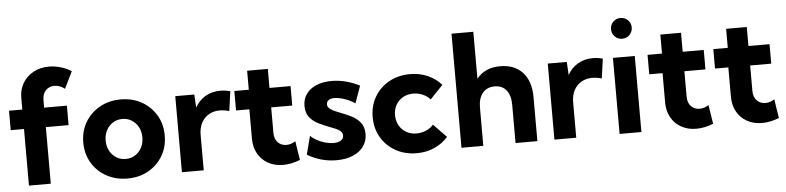

<svg xmlns="http://www.w3.org/2000/svg" viewBox="-45 -982 5028 1228"><g transform="rotate(-5 2468.5 -368.5)"><path d="M239.3 0H99.1V-363.3H13.7V-488.3H99.1V-564.5Q99.1 -617.2 124 -658.4Q148.9 -699.7 192.6 -723.4Q236.3 -747.1 292 -747.1Q327.1 -747.1 363.8 -737.1Q400.4 -727.1 436 -705.6L382.8 -596.7Q367.2 -609.4 349.9 -615.5Q332.5 -621.6 315.4 -621.6Q283.2 -621.6 261.2 -599.1Q239.3 -576.7 239.3 -537.1V-488.3H385.3V-363.3H239.3Z M731.4 9.8Q656.2 9.8 596.7 -23.2Q537.1 -56.2 503.2 -113.5Q469.2 -170.9 469.2 -244.1Q469.2 -316.9 503.2 -374.3Q537.1 -431.6 596.7 -464.8Q656.2 -498 731.4 -498Q806.6 -498 865.5 -464.8Q924.3 -431.6 958.3 -374.3Q992.2 -316.9 992.2 -244.1Q992.2 -170.9 958.3 -113.5Q924.3 -56.2 865.5 -23.2Q806.6 9.8 731.4 9.8ZM731 -115.7Q764.6 -115.7 791.3 -132.6Q817.9 -149.4 833.3 -178.5Q848.6 -207.5 848.6 -244.6Q848.6 -281.2 833.3 -310.1Q817.9 -338.9 791.3 -355.7Q764.6 -372.6 731 -372.6Q696.8 -372.6 670.2 -355.7Q643.6 -338.9 628.2 -310.1Q612.8 -281.2 612.8 -244.6Q612.8 -207.5 628.2 -178.5Q643.6 -149.4 670.2 -132.6Q696.8 -115.7 731 -115.7Z M1221.2 0H1081.1V-488.3H1203.1L1208 -403.8Q1232.4 -448.2 1274.4 -473.1Q1316.4 -498 1370.6 -498Q1386.2 -498 1402.1 -495.8Q1418 -493.7 1434.6 -489.3L1417 -363.3Q1384.8 -372.6 1356 -372.6Q1315.4 -372.6 1284.9 -354.2Q1254.4 -335.9 1237.8 -303.5Q1221.2 -271 1221.2 -227.5Z M1839.8 -12.7Q1783.7 9.8 1731 9.8Q1676.3 9.8 1634.5 -13.4Q1592.8 -36.6 1569.3 -78.4Q1545.9 -120.1 1545.9 -174.8V-363.3H1460.4V-488.3H1553.2V-610.4H1686V-488.3H1821.3V-363.3H1686V-200.2Q1686 -160.2 1708 -137.9Q1730 -115.7 1762.7 -115.7Q1792.5 -115.7 1820.8 -134.3Z M1886.7 -42 1917.5 -161.1Q1932.1 -145 1956.8 -131.3Q1981.4 -117.7 2010 -109.6Q2038.6 -101.6 2064 -101.6Q2094.2 -101.6 2111.3 -113Q2128.4 -124.5 2128.4 -144Q2128.4 -160.2 2116.9 -171.1Q2105.5 -182.1 2086.2 -190.7Q2066.9 -199.2 2043.5 -207.5Q2011.7 -219.7 1978.3 -235.8Q1944.8 -252 1921.9 -279.8Q1898.9 -307.6 1898.9 -353.5Q1898.9 -397.5 1921.9 -429.9Q1944.8 -462.4 1986.8 -480.2Q2028.8 -498 2084.5 -498Q2174.8 -498 2264.6 -452.6L2225.1 -341.8Q2209.5 -354 2186 -364.5Q2162.6 -375 2137.9 -381.3Q2113.3 -387.7 2093.8 -387.7Q2069.8 -387.7 2056.4 -377.9Q2043 -368.2 2043 -351.1Q2043 -338.4 2052.2 -328.4Q2061.5 -318.4 2079.8 -309.3Q2098.1 -300.3 2125 -290Q2158.2 -277.8 2192.1 -261Q2226.1 -244.1 2249.3 -216.1Q2272.5 -188 2272.5 -141.6Q2272.5 -96.2 2247.8 -62Q2223.1 -27.8 2178.5 -9Q2133.8 9.8 2073.7 9.8Q1973.6 9.8 1886.7 -42Z M2790 -77.6Q2754.4 -36.6 2702.6 -13.4Q2650.9 9.8 2588.9 9.8Q2513.7 9.8 2454.3 -23.2Q2395 -56.2 2361.1 -113.8Q2327.1 -171.4 2327.1 -244.1Q2327.1 -317.4 2361.1 -374.8Q2395 -432.1 2454.3 -465.1Q2513.7 -498 2588.9 -498Q2650.4 -498 2702.1 -475.1Q2753.9 -452.1 2789.6 -411.6L2707 -325.2Q2688 -347.2 2658.9 -359.6Q2629.9 -372.1 2598.1 -372.1Q2561.5 -372.1 2532.7 -355.7Q2503.9 -339.4 2487.3 -310.8Q2470.7 -282.2 2470.7 -245.1Q2470.7 -207.5 2487.3 -178.2Q2503.9 -148.9 2532.7 -132.6Q2561.5 -116.2 2598.1 -116.2Q2629.9 -116.2 2659.2 -128.7Q2688.5 -141.1 2707 -163.1Z M2876 0V-732.4H3016.1V-430.7Q3068.8 -498 3167.5 -498Q3259.8 -498 3311.5 -441.2Q3363.3 -384.3 3363.3 -282.2V0H3223.1V-245.1Q3223.1 -306.2 3196.3 -339.4Q3169.4 -372.6 3121.1 -372.6Q3071.8 -372.6 3043.9 -338.9Q3016.1 -305.2 3016.1 -245.1V0Z M3612.8 0H3472.7V-488.3H3594.7L3599.6 -403.8Q3624 -448.2 3666 -473.1Q3708 -498 3762.2 -498Q3777.8 -498 3793.7 -495.8Q3809.6 -493.7 3826.2 -489.3L3808.6 -363.3Q3776.4 -372.6 3747.6 -372.6Q3707 -372.6 3676.5 -354.2Q3646 -335.9 3629.4 -303.5Q3612.8 -271 3612.8 -227.5Z M3960.9 -605Q3933.1 -605 3914.1 -624.5Q3895 -644 3895 -671.9Q3895 -699.7 3914.1 -719Q3933.1 -738.3 3960.9 -738.3Q3989.3 -738.3 4008.5 -719Q4027.8 -699.7 4027.8 -671.9Q4027.8 -644 4008.5 -624.5Q3989.3 -605 3960.9 -605ZM4031.2 0H3891.1V-488.3H4031.2Z M4492.7 -12.7Q4436.5 9.8 4383.8 9.8Q4329.1 9.8 4287.4 -13.4Q4245.6 -36.6 4222.2 -78.4Q4198.7 -120.1 4198.7 -174.8V-363.3H4113.3V-488.3H4206.1V-610.4H4338.9V-488.3H4474.1V-363.3H4338.9V-200.2Q4338.9 -160.2 4360.8 -137.9Q4382.8 -115.7 4415.5 -115.7Q4445.3 -115.7 4473.6 -134.3Z M4915 -12.7Q4858.9 9.8 4806.2 9.8Q4751.5 9.8 4709.7 -13.4Q4668 -36.6 4644.5 -78.4Q4621.1 -120.1 4621.1 -174.8V-363.3H4535.6V-488.3H4628.4V-610.4H4761.2V-488.3H4896.5V-363.3H4761.2V-200.2Q4761.2 -160.2 4783.2 -137.9Q4805.2 -115.7 4837.9 -115.7Q4867.7 -115.7 4896 -134.3Z"/></g></svg>

Font: Kumbh Sans
Style: Bold
Weight: 700
Version: Version 1.005